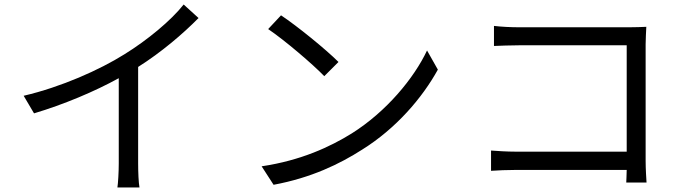

<svg xmlns="http://www.w3.org/2000/svg" viewBox="-20 -801 3040 852"><path d="M795 -781C739 -710 634 -623 532 -560C422 -491 252 -415 85 -376L131 -298C262 -337 400 -395 507 -454V-76C507 -38 504 12 501 31H599C595 11 593 -38 593 -76V-504C696 -569 792 -651 861 -721Z M1227 -733 1170 -672C1244 -622 1369 -515 1419 -463L1482 -526C1426 -582 1298 -686 1227 -733ZM1141 -63 1194 19C1361 -12 1487 -73 1587 -137C1738 -231 1854 -367 1923 -492L1875 -577C1817 -454 1695 -306 1541 -209C1446 -150 1316 -89 1141 -63Z M2849 9C2848 -7 2845 -52 2845 -88V-604C2845 -628 2847 -659 2848 -682C2828 -681 2798 -680 2774 -680H2281C2249 -680 2205 -682 2172 -686V-597C2196 -598 2245 -600 2282 -600H2761V-128H2270C2228 -128 2185 -131 2159 -133V-43C2186 -45 2231 -47 2272 -47H2761C2760 -23 2760 -2 2759 9Z"/></svg>

Font: Noto Sans Mono CJK JP Regular
Style: Regular
Weight: 400
Designer: Ryoko NISHIZUKA (kana & ideographs); Paul D. Hunt (Latin, Greek & Cyrillic); Wenlong ZHANG (bopomofo); Sandoll Communica
Foundry: Adobe Systems Incorporated
Version: Version 1.004;PS 1.004;hotconv 1.0.82;makeotf.lib2.5.63406